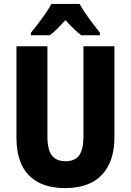

<svg xmlns="http://www.w3.org/2000/svg" viewBox="-20 -950 667 980"><path d="M564 -250Q564 -125 500 -57.5Q436 10 312 10Q191 10 127.5 -55Q64 -120 64 -247V-714H222V-254Q222 -186 245 -156.5Q268 -127 314 -127Q362 -127 384 -157Q406 -187 406 -255V-714H564ZM386 -930Q405 -896 433.5 -857Q462 -818 490 -783V-770H395Q376 -784 356 -803.5Q336 -823 314 -847Q291 -822 271.5 -802.5Q252 -783 234 -770H138V-783Q154 -802 174.5 -829Q195 -856 213.5 -883Q232 -910 242 -930Z"/></svg>

Font: Noto Sans Lao UI Cond ExtBd
Style: Regular
Weight: 800
Width: 3
Designer: Monotype Design Team
Foundry: Monotype Imaging Inc.
Version: Version 2.000; ttfautohint (v1.8.4.7-5d5b)